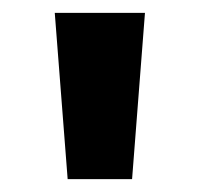

<svg xmlns="http://www.w3.org/2000/svg" viewBox="-20 -734 310 298"><path d="M85 -456 65 -714H205L185 -456Z"/></svg>

Font: Noto Sans Khmer
Style: Bold
Weight: 700
Version: Version 2.003